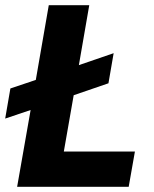

<svg xmlns="http://www.w3.org/2000/svg" viewBox="-21 -720 594 740"><path d="M45 0H475L499 -136H225L263 -353L397 -399L417 -515L283 -469L323 -700H167L117 -412L19 -379L-1 -263L97 -296Z"/></svg>

Font: Fixel Display
Style: Bold Italic
Weight: 700
Italic angle: -10°
Designer: AlfaBravo + MacPaw
Foundry: Kyrylo Tkachov, Marchela Mozhyna, Serhii Makarenko, Maria Weinstein, Zakhar Kryvoshyya
Version: Version 1.210;Glyphs 3.2 (3217)